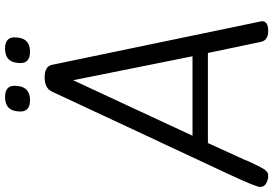

<svg xmlns="http://www.w3.org/2000/svg" viewBox="-202 -888 1083 761"><g transform="rotate(-90 339.5 -507.5)"><path d="M402 -759 182 -286H497ZM357 -843Q370 -872 413.5 -872Q457 -872 463 -843Q636 -12 636 -11Q636 14 598 14Q560 14 554 -15L510 -225H153L87 -80Q81 -64 74.5 -51Q68 -38 64 -29.5Q60 -21 57.5 -16.5Q55 -12 51.5 -6Q48 0 45 3Q42 6 39 9Q34 14 21 14Q8 14 -6.5 6Q-21 -2 -21 -18Q-21 -34 28 -139ZM380 -992Q380 -930 323 -930Q278 -930 278 -968Q278 -1029 335 -1029Q380 -1029 380 -992ZM572 -992Q572 -930 515 -930Q470 -930 470 -968Q470 -1029 527 -1029Q572 -1029 572 -992Z"/></g></svg>

Font: Kite One
Style: Regular
Weight: 400
Designer: Eduardo Rodriguez Tunni
Foundry: Eduardo Rodriguez Tunni
Version: Version 1.001